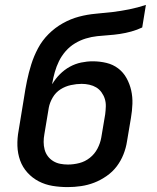

<svg xmlns="http://www.w3.org/2000/svg" viewBox="-20 -755 640 783"><path d="M256 8Q224 8 194 3Q164 -2 138 -15.5Q112 -29 92 -51Q72 -73 62 -101Q52 -129 51 -160Q50 -191 56 -223L78 -357Q83 -391 90 -425Q97 -459 107.5 -492.5Q118 -526 135 -558Q152 -590 178 -616Q204 -642 236 -660Q268 -678 302 -687Q336 -696 370.5 -699Q405 -702 439 -706Q473 -710 507.5 -717Q542 -724 575 -735L560 -643Q539 -633 515.5 -626.5Q492 -620 468.5 -616.5Q445 -613 422.5 -611.5Q400 -610 376.5 -607.5Q353 -605 330 -598Q307 -591 285.5 -578Q264 -565 247.5 -546Q231 -527 220.5 -505.5Q210 -484 203.5 -461Q197 -438 193 -415V-412Q206 -434 224.5 -452.5Q243 -471 265 -483Q287 -495 311 -500Q335 -505 358 -505Q387 -505 414 -498.5Q441 -492 462 -476Q483 -460 496 -436.5Q509 -413 515 -386.5Q521 -360 520 -331.5Q519 -303 514 -274L498 -179Q494 -152 483.5 -125.5Q473 -99 456 -76.5Q439 -54 414.5 -37Q390 -20 364 -10Q338 0 310.5 4Q283 8 256 8ZM257 -84Q280 -84 303.5 -90Q327 -96 346.5 -111.5Q366 -127 377.5 -149Q389 -171 393 -194L409 -289Q411 -305 411.5 -321Q412 -337 407.5 -351.5Q403 -366 394 -378.5Q385 -391 372.5 -398.5Q360 -406 344.5 -409.5Q329 -413 313 -413Q292 -413 269 -408Q246 -403 226.5 -390.5Q207 -378 195 -357.5Q183 -337 179 -316L161 -208Q158 -192 158 -176Q158 -160 162 -145Q166 -130 175 -118Q184 -106 197 -98Q210 -90 225.5 -87Q241 -84 257 -84Z"/></svg>

Font: Iosevka Semibold Extended
Style: Italic
Weight: 600
Width: 7
Italic angle: -9°
Monospace: yes
Designer: Belleve Invis
Foundry: Belleve Invis
Version: Version 32.5.0; ttfautohint (v1.8.4)